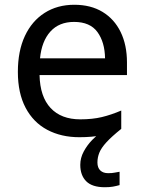

<svg xmlns="http://www.w3.org/2000/svg" viewBox="-20 -566 604 806"><path d="M389 116Q389 138 401 149.5Q413 161 434 161Q451 161 462.5 158.5Q474 156 482 155V211Q468 215 454 217.5Q440 220 420 220Q367 220 342 195Q317 170 317 126Q317 97 331.5 70Q346 43 367.5 21Q389 -1 409 -15L489 -25Q449 7 427 31Q405 55 397 75Q389 95 389 116ZM292 -546Q361 -546 410.5 -516Q460 -486 486.5 -431.5Q513 -377 513 -304V-251H146Q148 -160 192.5 -112.5Q237 -65 317 -65Q368 -65 407.5 -74.5Q447 -84 489 -102V-25Q448 -7 408 1.5Q368 10 313 10Q237 10 178.5 -21Q120 -52 87.5 -113.5Q55 -175 55 -264Q55 -352 84.5 -415Q114 -478 167.5 -512Q221 -546 292 -546ZM291 -474Q228 -474 191.5 -433.5Q155 -393 148 -321H421Q420 -389 389 -431.5Q358 -474 291 -474Z"/></svg>

Font: Noto Sans Canadian Aboriginal
Style: Regular
Weight: 400
Designer: Monotype Design Team, Typotheque's Kevin King
Foundry: Monotype Imaging Inc.
Version: Version 2.002